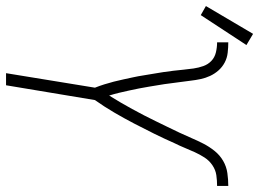

<svg xmlns="http://www.w3.org/2000/svg" viewBox="-179 -726 857 635"><g transform="rotate(90 249.5 -408.5)"><path d="M174 0 222 -294Q216 -309 211 -325Q206 -341 202 -356.5Q198 -372 194.5 -388.5Q191 -405 187.5 -421Q184 -437 181.5 -453.5Q179 -470 176 -486.5Q173 -503 170.5 -520Q168 -537 166 -553.5Q164 -570 162.5 -586.5Q161 -603 158.5 -620Q156 -637 150.5 -652.5Q145 -668 133.5 -679Q122 -690 105.5 -694Q89 -698 72 -698V-735Q89 -735 106.5 -733Q124 -731 139 -723Q154 -715 165 -702.5Q176 -690 183 -675Q190 -660 193.5 -643.5Q197 -627 199 -609.5Q201 -592 203.5 -575Q206 -558 208 -541Q210 -524 213 -507Q216 -490 218.5 -473.5Q221 -457 224.5 -440Q228 -423 231.5 -406.5Q235 -390 239 -373.5Q243 -357 248 -341Q260 -360 271 -379Q282 -398 292.5 -417Q303 -436 313 -455.5Q323 -475 332.5 -494.5Q342 -514 351.5 -533.5Q361 -553 370.5 -573Q380 -593 388.5 -613Q397 -633 407 -652.5Q417 -672 431 -689.5Q445 -707 464 -718Q483 -729 504.5 -732Q526 -735 547 -735V-698Q529 -698 511.5 -695.5Q494 -693 478.5 -682.5Q463 -672 453 -656.5Q443 -641 435.5 -624.5Q428 -608 421 -591Q414 -574 406 -558Q391 -524 374.5 -490.5Q358 -457 340.5 -423.5Q323 -390 304 -357.5Q285 -325 263 -294L214 0ZM-18 -644 -48 -661 44 -817 81 -795Z"/></g></svg>

Font: Iosevka Curly XLtObl
Style: Regular
Weight: 200
Italic angle: -9°
Monospace: yes
Designer: Belleve Invis
Foundry: Belleve Invis
Version: Version 11.1.0; ttfautohint (v1.8.3)